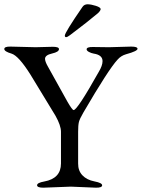

<svg xmlns="http://www.w3.org/2000/svg" viewBox="-20 -870 661 895"><path d="M282.2 -704.1Q282.2 -718.3 363.8 -836.9Q372.1 -850.1 388.7 -850.1Q405.3 -849.6 426.8 -842.8Q448.2 -835.9 449.2 -828.1Q449.2 -820.3 436 -808.1Q391.1 -770 306.2 -706.1Q293.9 -696.8 288.1 -696.8Q282.2 -696.8 282.2 -704.1ZM264.2 -107.9V-255.9Q264.2 -284.7 238.8 -330.1L122.1 -522Q66.9 -609.9 33.7 -620.1Q0 -629.9 0 -641.6Q0 -653.3 28.8 -652.8L146 -649.9L226.1 -651.9Q254.9 -651.9 254.9 -641.1Q254.9 -627.9 222.7 -620.6Q190.4 -613.3 189.9 -596.2Q189.9 -583 203.1 -560.1L294.9 -395Q316.9 -356.9 323.2 -356.9Q340.3 -356.9 439.9 -534.2Q458 -564 458 -585Q458 -613.8 417 -620.1Q405.3 -622.1 394.5 -627.9Q383.8 -633.8 383.8 -640.1Q383.8 -651.4 413.1 -650.9L487.8 -649.9L591.8 -652.8Q620.6 -652.8 621.1 -642.6Q621.1 -631.8 567.9 -617.2Q543.9 -610.4 527.8 -591.8Q486.8 -547.9 369.1 -346.2Q351.1 -315.4 347.7 -300.8Q344.2 -286.1 344.2 -255.9V-107.9Q343.8 -74.2 364.3 -52.7Q384.8 -31.2 420.4 -24.4Q456.1 -17.6 456.1 -6.3Q456.1 5.4 426.8 4.9L310.1 0L182.1 4.9Q153.3 4.9 152.8 -6.3Q152.8 -18.1 186 -23.9Q264.2 -38.1 264.2 -107.9Z"/></svg>

Font: EBGaramond
Style: Regular
Weight: 400
Version: Version 000.012g